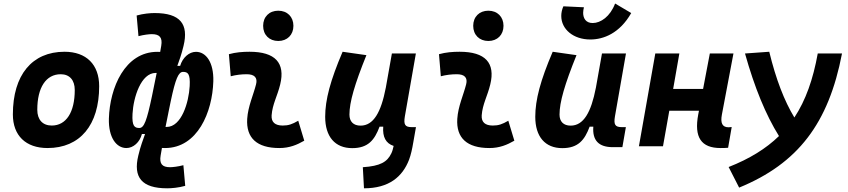

<svg xmlns="http://www.w3.org/2000/svg" viewBox="-20 -816 4728 1071"><path d="M245.1 9.8C426.3 9.8 533.2 -118.2 533.2 -335C533.2 -456.1 461.4 -527.3 339.8 -527.3C158.7 -527.3 51.8 -397.5 51.8 -177.7C51.8 -60.1 123.5 9.8 245.1 9.8ZM268.6 -115.7C217.8 -115.7 188 -148.4 188 -203.6C188 -328.1 236.8 -401.9 318.8 -401.9C368.2 -401.9 397 -369.1 397 -314C397 -189.5 349.1 -115.7 268.6 -115.7Z M912.6 234.4C936.5 234.4 975.1 231.4 1013.2 220.7L1002.9 105.5C973.1 113.3 943.4 116.7 928.2 116.7C884.8 116.7 868.2 97.7 876 51.8L883.3 9.3C889.2 9.8 895 9.8 900.4 9.8C1082 9.8 1165 -190.9 1169.9 -362.3C1172.9 -468.8 1128.9 -526.9 1073.2 -526.9C1034.7 -526.9 998.5 -494.6 984.9 -448.7H969.2C980.5 -481 991.7 -509.3 1003.9 -560.5C1033.2 -681.2 985.8 -743.2 842.8 -743.2C818.8 -743.2 780.3 -740.2 742.2 -729.5L752.4 -614.3C782.2 -622.1 812 -625.5 827.1 -625.5C870.6 -625.5 887.2 -606.4 879.4 -560.5L873.5 -526.4C868.2 -526.9 862.8 -526.9 857.9 -526.9C676.3 -526.9 592.3 -326.2 587.4 -154.8C584.5 -48.3 629.4 9.8 685.1 9.8C723.6 9.8 759.8 -22.5 771.5 -68.4H789.1C776.9 -32.2 764.6 -3.9 751.5 51.8C722.2 172.4 769.5 234.4 912.6 234.4ZM917 -175.8V-175.3C918 -179.7 918.5 -183.6 919.4 -188L932.6 -252.4C959 -377.4 975.6 -415 1001 -415C1027.3 -415 1042 -405.3 1038.1 -335.9C1033.2 -244.6 992.2 -107.9 909.7 -107.9C907.7 -107.9 905.8 -107.9 903.3 -107.9ZM827.6 -279.3C798.8 -142.6 783.7 -102.1 757.3 -102.1C731 -102.1 715.3 -111.8 719.2 -181.2C724.1 -272.5 766.1 -409.2 848.6 -409.2C850.1 -409.2 852.1 -409.2 854 -409.2Z M1643.6 -142.6C1609.9 -123 1589.4 -115.7 1557.1 -115.7C1514.2 -115.7 1492.7 -134.8 1495.1 -172.4C1499.5 -234.9 1527.8 -281.2 1543 -345.2C1572.3 -465.3 1515.1 -527.3 1372.1 -527.3C1333.5 -527.3 1294.9 -524.4 1256.8 -513.7L1267.1 -390.6C1296.9 -398.4 1326.7 -401.9 1356.4 -401.9C1399.9 -401.9 1418 -382.3 1408.2 -345.2C1394 -288.1 1363.3 -222.7 1358.9 -153.3C1352.1 -46.4 1413.1 9.8 1538.1 9.8C1595.2 9.8 1637.2 -8.3 1677.2 -31.2ZM1532.2 -587.4C1582.5 -587.4 1616.7 -621.6 1616.7 -671.9C1616.7 -722.2 1582.5 -756.3 1532.2 -756.3C1481.9 -756.3 1447.8 -722.2 1447.8 -671.9C1447.8 -621.6 1481.9 -587.4 1532.2 -587.4Z M2010.3 234.4C2149.9 234.4 2225.1 169.9 2261.7 75.2C2272 47.9 2279.3 14.6 2285.2 -21L2300.3 -106.9H2275.9C2239.7 -106.9 2230.5 -120.6 2238.3 -166.5L2299.8 -517.6H2166L2131.8 -325.2V-325.7C2105.5 -189.5 2063.5 -115.2 1991.2 -115.2C1951.7 -115.2 1929.2 -137.7 1929.2 -176.8C1929.2 -246.1 1958 -345.2 2023.9 -508.3L1891.1 -527.3C1822.8 -367.7 1793.9 -259.3 1793.9 -164.6C1793.9 -53.7 1848.6 10.3 1944.8 10.3C2033.2 10.3 2069.3 -34.7 2097.2 -109.4H2117.7C2113.3 -51.8 2132.3 -16.1 2175.8 -2C2172.4 13.7 2168 29.8 2162.6 40C2140.1 86.9 2102.1 110.4 2003.9 116.7Z M2815.4 -142.6C2781.7 -123 2761.2 -115.7 2729 -115.7C2686 -115.7 2664.6 -134.8 2667 -172.4C2671.4 -234.9 2699.7 -281.2 2714.8 -345.2C2744.1 -465.3 2687 -527.3 2543.9 -527.3C2505.4 -527.3 2466.8 -524.4 2428.7 -513.7L2439 -390.6C2468.8 -398.4 2498.5 -401.9 2528.3 -401.9C2571.8 -401.9 2589.8 -382.3 2580.1 -345.2C2565.9 -288.1 2535.2 -222.7 2530.8 -153.3C2523.9 -46.4 2585 9.8 2710 9.8C2767.1 9.8 2809.1 -8.3 2849.1 -31.2ZM2704.1 -587.4C2754.4 -587.4 2788.6 -621.6 2788.6 -671.9C2788.6 -722.2 2754.4 -756.3 2704.1 -756.3C2653.8 -756.3 2619.6 -722.2 2619.6 -671.9C2619.6 -621.6 2653.8 -587.4 2704.1 -587.4Z M3116.7 10.3C3205.1 10.3 3241.2 -34.7 3269 -109.4H3289.6C3283.7 -32.7 3319.8 4.9 3398.4 4.9H3451.7L3471.2 -106.9H3447.8C3411.6 -106.9 3402.3 -120.6 3410.2 -166.5L3471.7 -517.6H3337.9L3303.7 -325.2V-325.7C3277.3 -189.5 3235.4 -115.2 3163.1 -115.2C3123.5 -115.2 3101.1 -137.7 3101.1 -176.8C3101.1 -246.1 3129.9 -345.2 3195.8 -508.3L3063 -527.3C2994.6 -367.7 2965.8 -259.3 2965.8 -164.6C2965.8 -53.7 3020.5 10.3 3116.7 10.3ZM3272.9 -595.7C3346.2 -595.7 3436.5 -629.9 3501 -743.2L3411.1 -796.4C3383.8 -723.6 3330.6 -687.5 3286.1 -687.5C3248 -687.5 3232.9 -713.9 3232.9 -744.6C3232.9 -755.4 3234.9 -765.1 3237.3 -775.4L3122.6 -780.8C3114.7 -763.2 3110.8 -744.6 3110.8 -727.1C3110.8 -652.8 3178.2 -595.7 3272.9 -595.7Z M3543.9 0H3678.2L3713.4 -198.2H3878.9L3875 -178.2C3850.6 -49.8 3891.1 9.8 3999.5 9.8C4016.1 9.8 4029.3 9.3 4041.5 8.3L4061.5 -107.4C4055.2 -106.4 4049.3 -106 4043.9 -106C4009.8 -106 3997.6 -128.4 4006.8 -176.8L4071.3 -517.6H3939.5L3901.9 -319.8H3734.9L3769.5 -517.6H3635.3Z M4103 230.5C4430.7 96.2 4602.1 -127.4 4676.8 -517.6H4541.5C4515.6 -374 4474.6 -256.8 4411.1 -160.6C4355 -252.9 4308.1 -374.5 4271 -527.3L4135.7 -517.6C4189 -327.6 4251.5 -175.3 4325.2 -57.1C4252.9 13.2 4161.1 69.8 4044.4 115.7Z"/></svg>

Font: Cascadia Code NF
Style: Bold Italic
Weight: 700
Italic angle: -10°
Monospace: yes
Designer: Aaron Bell
Foundry: Saja Typeworks
Version: Version 2404.023